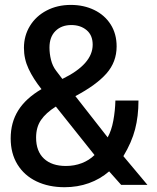

<svg xmlns="http://www.w3.org/2000/svg" viewBox="-20 -753 640 782"><path d="M23.5 -189.5Q23.5 -254 54.2 -303.2Q85 -352.5 149 -390Q115.5 -432 96.5 -472.5Q77.5 -513 77.5 -558Q77.5 -607.5 102 -647.5Q126.5 -687.5 170 -710.2Q213.5 -733 268.5 -733Q321 -733 363.5 -712.5Q406 -692 430.5 -653.8Q455 -615.5 455 -564Q455 -500.5 413.5 -453.5Q372 -406.5 287 -361.5L418.5 -193.5Q434 -221 441.5 -261.5Q449 -302 450 -343.5H544Q544 -279.5 530.2 -226.5Q516.5 -173.5 482.5 -117L580.5 0H473.5L424.5 -55Q388 -23.5 342 -7Q296 9.5 243 9.5Q178.5 9.5 128.8 -14.2Q79 -38 51.2 -83Q23.5 -128 23.5 -189.5ZM365 -121.5 207.5 -319Q167 -293.5 147 -264.2Q127 -235 127 -192.5Q127 -137 159 -107Q191 -77 248.5 -77Q283 -77 313 -88.5Q343 -100 365 -121.5ZM208.5 -465 234 -431.5Q357.5 -491.5 357.5 -571Q357.5 -609.5 332.8 -630.2Q308 -651 270.5 -651Q230.5 -651 206 -626.8Q181.5 -602.5 181.5 -559.5Q181.5 -534 187.8 -509Q194 -484 208.5 -465Z"/></svg>

Font: JuliaMono SemiBold
Style: Regular
Weight: 600
Monospace: yes
Designer: cormullion
Foundry: corm
Version: Version 0.055; ttfautohint (v1.8.4)